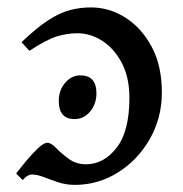

<svg xmlns="http://www.w3.org/2000/svg" viewBox="-20 -489 498 523"><path d="M184.1 14.6Q160.2 14.6 138.9 7.6Q117.7 0.5 99.4 -6.6Q81.1 -13.7 65.4 -13.7Q61.5 -13.7 54.7 -9.8Q47.9 -5.9 42 1.5Q36.6 -3.4 32.5 -7.8Q28.3 -12.2 23.9 -16.6Q34.2 -29.8 50.5 -49.6Q66.9 -69.3 83 -84.7Q99.1 -100.1 109.4 -100.1Q119.1 -100.1 133.3 -85.4Q147.5 -70.8 167.5 -56.2Q187.5 -41.5 214.4 -41.5Q262.2 -41.5 297.4 -86.2Q332.5 -130.9 332.5 -222.2Q332.5 -277.8 312 -317.1Q291.5 -356.4 259 -377.4Q226.6 -398.4 190.9 -398.4Q163.1 -398.4 135 -389.9Q106.9 -381.3 60.1 -350.6L38.6 -374Q80.6 -414.1 112.1 -434.3Q143.6 -454.6 171.1 -461.7Q198.7 -468.8 228 -468.8Q277.3 -468.8 321.3 -441.2Q365.2 -413.6 393.1 -361.8Q420.9 -310.1 420.9 -237.3Q420.9 -167.5 387.9 -110.1Q355 -52.7 301 -19Q247.1 14.6 184.1 14.6ZM242.7 -234.9Q242.7 -206.1 225.6 -185.3Q208.5 -164.6 183.1 -164.6Q140.1 -164.6 140.1 -213.9Q140.1 -243.2 157.5 -263.4Q174.8 -283.7 198.7 -283.7Q242.7 -283.7 242.7 -234.9Z"/></svg>

Font: Gentium Book Plus
Style: Regular
Weight: 400
Designer: Victor Gaultney, Annie Olsen, Iska Routamaa, Becca Hirsbrunner
Foundry: SIL International
Version: Version 6.101